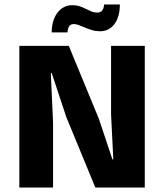

<svg xmlns="http://www.w3.org/2000/svg" viewBox="-20 -834 730 854"><path d="M66 -630H286L420 -305L480 -125H484L474 -326V-630H624V0H404L275 -313L210 -509H206L216 -290V0H66ZM210 -690Q210 -715 216 -737Q222 -759 234 -775.5Q246 -792 263 -801.5Q280 -811 302 -811Q320 -811 334.5 -806Q349 -801 362 -794.5Q375 -788 387 -783Q399 -778 413 -778Q427 -778 434.5 -787.5Q442 -797 443 -814H513Q513 -759 489 -727Q465 -695 425 -695Q406 -695 389.5 -700Q373 -705 358.5 -711Q344 -717 331.5 -722Q319 -727 309 -727Q293 -727 287 -716Q281 -705 280 -690Z"/></svg>

Font: Mukta ExtraBold
Style: Regular
Weight: 800
Designer: Girish Dalvi and Yashodeep Gholap
Foundry: Ek Type
Version: Version 2.538;PS 1.002;hotconv 16.6.51;makeotf.lib2.5.65220;